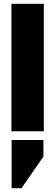

<svg xmlns="http://www.w3.org/2000/svg" viewBox="-20 -689 290 1008"><path d="M41 46H208V133L93 299H41ZM210 0H40V-669H210Z"/></svg>

Font: Teko
Style: Bold
Weight: 700
Designer: Manushi Parikh, Jonny Pinhorn
Foundry: Indian Type Foundry
Version: Version 1.106;PS 1.0;hotconv 1.0.78;makeotf.lib2.5.61930; tt